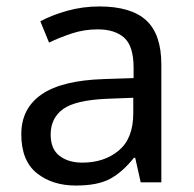

<svg xmlns="http://www.w3.org/2000/svg" viewBox="-20 -565 601 595"><path d="M288 -545Q386 -545 433 -502Q480 -459 480 -365V0H416L399 -76H395Q360 -32 321.5 -11Q283 10 215 10Q142 10 94 -28.5Q46 -67 46 -149Q46 -229 109 -272.5Q172 -316 303 -320L394 -323V-355Q394 -422 365 -448Q336 -474 283 -474Q241 -474 203 -461.5Q165 -449 132 -433L105 -499Q140 -518 188 -531.5Q236 -545 288 -545ZM314 -259Q214 -255 175.5 -227Q137 -199 137 -148Q137 -103 164.5 -82Q192 -61 235 -61Q303 -61 348 -98.5Q393 -136 393 -214V-262Z"/></svg>

Font: Noto Sans Hanifi Rohingya
Style: Regular
Weight: 400
Designer: Monotype Design Team and DaltonMaag
Foundry: Google LLC
Version: Version 2.101